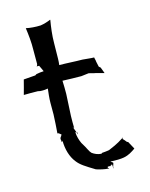

<svg xmlns="http://www.w3.org/2000/svg" viewBox="-105 -723 639 819"><g transform="rotate(-15 214.0 -314.0)"><path d="M5 -374C24 -374 47 -375 67 -374L77 -372C88 -371 101 -372 111 -374C109 -356 106 -333 106 -312V-261C105 -234 103 -204 101 -179L102 -178C105 -181 113 -171 117 -170C116 -169 115 -168 115 -167C115 -166 114 -165 114 -164C114 -163 107 -159 108 -150C109 -149 109 -143 109 -142C109 -133 112 -140 114 -143C114 -104 125 -69 144 -45C159 -25 179 -13 220 12C236 17 255 22 275 23L276 22C275 21 273 21 272 20C270 18 270 14 273 14H282C290 12 291 7 292 10C293 16 293 23 292 27H293C293 23 295 16 297 11C301 1 297 3 295 1C293 0 290 -3 288 -4C312 -3 333 -3 349 -6C370 -10 385 -20 401 -31V-32L383 -65L378 -67C373 -74 368 -79 363 -84C364 -85 366 -88 367 -90C352 -81 340 -71 296 -53C287 -51 277 -50 263 -49L261 -47V-46C244 -47 231 -53 220 -61C210 -71 208 -83 189 -113C182 -128 177 -145 176 -164C177 -164 179 -163 181 -162L172 -186C171 -187 171 -187 171 -188C173 -186 175 -184 175 -182H176C176 -200 175 -218 176 -236L181 -332C181 -351 181 -372 180 -390C206 -389 236 -388 263 -388C273 -389 288 -391 296 -392C303 -391 316 -386 325 -385L362 -375L352 -402L345 -408L340 -431C340 -437 337 -445 336 -451C320 -451 303 -454 286 -455C253 -455 218 -458 184 -458C185 -466 186 -477 186 -486L187 -554C187 -588 192 -625 197 -654L196 -655C185 -650 166 -644 151 -642H150C130 -641 104 -643 87 -647V-646C91 -618 95 -581 94 -550V-487C94 -485 92 -479 90 -478V-477C92 -478 98 -478 101 -477V-476C105 -467 110 -458 113 -450C103 -450 91 -448 80 -446L74 -442L22 -438C17 -416 10 -394 5 -374ZM181 -161V-162C184 -160 187 -158 185 -156C184 -156 183 -156 183 -155C182 -157 181 -160 181 -161ZM182 -153H183V-155C183 -154 182 -153 182 -153ZM282 14H287C283 15 279 15 282 14ZM336 -451V-452L337 -451Z"/></g></svg>

Font: Charger Mayhem
Style: Regular
Weight: 400
Designer: Jasper
Foundry: Cannot Into Space Fonts
Version: Version 0.98